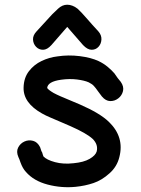

<svg xmlns="http://www.w3.org/2000/svg" viewBox="-20 -782 598 814"><path d="M301 10Q341 6 376.5 -6Q412 -18 444 -47Q476 -75 486 -116Q508 -201 442 -265Q404 -302 319 -339L236 -374Q220 -381 207 -388Q185 -401 180 -409Q182 -436 239 -444Q275 -449 306.5 -445Q338 -441 356 -433L368 -426Q373 -423 378 -417.5Q383 -412 386 -408L397 -393Q406 -382 412 -373Q428 -354 447 -353.5Q466 -353 481.5 -365Q497 -377 501.5 -396Q506 -415 492 -435Q489 -438 479 -451L465 -471Q453 -485 436 -499Q419 -513 398 -523Q366 -538 318 -544Q270 -550 224 -543Q189 -539 156.5 -523.5Q124 -508 102.5 -480Q81 -452 80 -411Q78 -346 158 -301Q174 -292 193 -284L242 -263Q271 -251 279 -247Q347 -217 373 -193Q397 -169 390 -140Q385 -123 360 -108.5Q335 -94 292 -90Q249 -85 213.5 -94.5Q178 -104 164 -119L161 -128Q160 -130 159 -135Q157 -140 156 -140Q153 -150 150 -158Q139 -180 120 -185Q101 -190 83.5 -182Q66 -174 57 -156.5Q48 -139 58 -116Q60 -113 62 -107Q67 -94 67 -93Q76 -68 90 -53Q123 -15 182 0.5Q241 16 301 10ZM198 -591 265 -668Q317 -608 332 -591Q351 -571 368.5 -571Q386 -571 397.5 -583.5Q409 -596 410 -614.5Q411 -633 397 -649Q371 -677 345 -707Q328 -727 309 -745Q287 -762 265 -762Q244 -762 226 -745Q216 -736 201 -721L135 -649Q119 -632 120 -614Q121 -596 133 -583.5Q145 -571 162.5 -571Q180 -571 198 -591Z"/></svg>

Font: Balsamiq Sans
Style: Regular
Weight: 400
Designer: Michael Angeles
Foundry: Balsamiq SRL
Version: Version 1.020; ttfautohint (v1.8.4.7-5d5b);gftools[0.9.26]